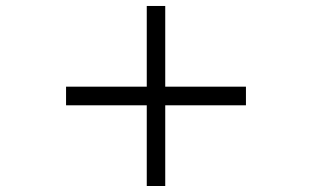

<svg xmlns="http://www.w3.org/2000/svg" viewBox="-20 -620 1040 640"><path d="M530.8 -269V0H469.2V-269H200.2V-331.1H469.2V-600.1H530.8V-331.1H799.8V-269Z"/></svg>

Font: Charis SIL Phon
Style: Regular
Weight: 400
Foundry: SIL International
Version: Version 5.000